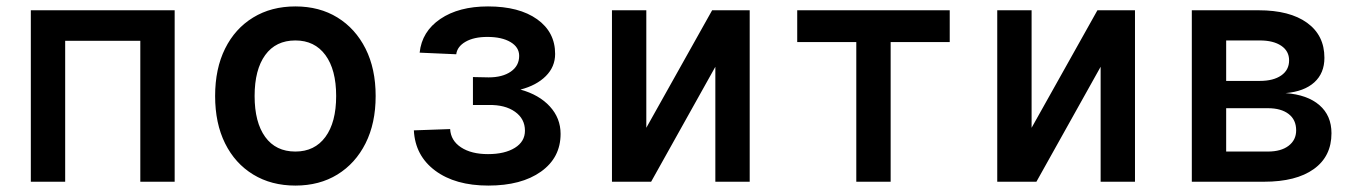

<svg xmlns="http://www.w3.org/2000/svg" viewBox="-20 -566 4240 598"><path d="M76 0V-534H524V0H417V-439H183V0Z M900 12Q825 12 768.5 -22.5Q712 -57 681 -119.5Q650 -182 650 -267Q650 -352 681 -414.5Q712 -477 768.5 -511.5Q825 -546 900 -546Q975 -546 1031 -511.5Q1087 -477 1118.5 -414.5Q1150 -352 1150 -267Q1150 -182 1118.5 -119.5Q1087 -57 1031 -22.5Q975 12 900 12ZM900 -94Q960 -94 993.5 -139.5Q1027 -185 1027 -267Q1027 -349 993.5 -394.5Q960 -440 900 -440Q839 -440 806 -394.5Q773 -349 773 -267Q773 -185 806 -139.5Q839 -94 900 -94Z M1501 12Q1398 12 1335.5 -34.5Q1273 -81 1269 -160L1382 -164Q1384 -128 1416 -107Q1448 -86 1500 -86Q1552 -86 1583.5 -105.5Q1615 -125 1615 -159Q1615 -196 1584 -218Q1553 -240 1502 -239H1453V-326L1502 -325Q1545 -325 1571 -343Q1597 -361 1597 -392Q1597 -419 1570 -435Q1543 -451 1498 -451Q1456 -451 1430 -436Q1404 -421 1401 -397L1287 -402Q1294 -468 1351.5 -507Q1409 -546 1500 -546Q1597 -546 1653 -506Q1709 -466 1709 -398Q1709 -358 1680 -329Q1651 -300 1601 -287Q1659 -271 1692.5 -234.5Q1726 -198 1726 -149Q1726 -75 1665 -31.5Q1604 12 1501 12Z M1886 0V-534H1993V-168L2198 -534H2315V0H2208V-358L2008 0Z M2647 0V-435H2463V-534H2938V-435H2754V0Z M3086 0V-534H3193V-168L3398 -534H3515V0H3408V-358L3208 0Z M3692 0V-534H3900Q3997 -534 4051 -495Q4105 -456 4105 -386Q4105 -338 4073.5 -309.5Q4042 -281 3984 -276Q4052 -271 4089.5 -238.5Q4127 -206 4127 -151Q4127 -79 4072 -39.5Q4017 0 3917 0ZM3799 -314H3904Q3946 -314 3970.5 -331Q3995 -348 3995 -378Q3995 -407 3970.5 -423.5Q3946 -440 3904 -440H3799ZM3799 -94H3929Q3970 -94 3993.5 -112Q4017 -130 4017 -160Q4017 -193 3993.5 -211Q3970 -229 3929 -229H3799Z"/></svg>

Font: Geist Mono SemiBold
Style: Regular
Weight: 600
Monospace: yes
Designer: Basement.studio, Andrés Briganti, Mateo Zaragoza
Foundry: Basement.studio, Vercel, Andrés Briganti, Guido Ferreyra, Mateo Zaragoza
Version: Version 1.500; ttfautohint (v1.8.4.7-5d5b)